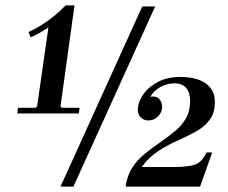

<svg xmlns="http://www.w3.org/2000/svg" viewBox="-20 -694 848 714"><path d="M210 -293H276L273 -272H44L47 -293H112L118 -298L160 -592Q145 -582 129.5 -573Q114 -564 94 -555L86 -575Q111 -586 135.5 -601.5Q160 -617 183 -636Q206 -655 224 -674H257L205 -298ZM205 0 509 -670H557L253 0ZM748 -127H769L724 0H447Q453 -42 472.5 -71.5Q492 -101 519.5 -123Q547 -145 576 -165Q605 -185 630.5 -206Q656 -227 671.5 -254Q687 -281 687 -319Q687 -349 672.5 -366.5Q658 -384 629 -384Q601 -384 576.5 -370.5Q552 -357 539 -334L493 -294Q496 -321 515.5 -347Q535 -373 569.5 -390.5Q604 -408 653 -408Q673 -408 695 -404Q717 -400 736 -389.5Q755 -379 767 -361Q779 -343 779 -315Q779 -274 759.5 -248Q740 -222 708 -204.5Q676 -187 639 -170.5Q602 -154 567.5 -131.5Q533 -109 507 -73H627Q680 -73 705.5 -82Q731 -91 748 -127ZM532 -246Q513 -246 501.5 -259.5Q490 -273 493 -294L539 -334Q562 -338 572.5 -325.5Q583 -313 583 -297Q583 -276 567.5 -261Q552 -246 532 -246Z"/></svg>

Font: Brygada 1918 SemiBold
Style: Italic
Weight: 600
Italic angle: -8°
Designer: Mateusz Machalski | Borys Kosmynka | Przemek Hoffer
Foundry: NIEPODLEGLA 2018
Version: Version 3.006